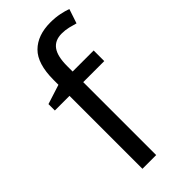

<svg xmlns="http://www.w3.org/2000/svg" viewBox="-242 -818 871 871"><g transform="rotate(-45 193.5 -382.5)"><path d="M332 -468H197V0H109V-468H15V-509L109 -539V-570Q109 -674 155 -719.5Q201 -765 283 -765Q315 -765 341.5 -759.5Q368 -754 387 -747L364 -678Q348 -683 327 -688Q306 -693 284 -693Q240 -693 218.5 -663.5Q197 -634 197 -571V-536H332Z"/></g></svg>

Font: Noto Sans Thai Looped
Style: Regular
Weight: 400
Designer: Sasikarn Vongin, Ben Mitchell
Foundry: The Fontpad Ltd
Version: Version 1.001; ttfautohint (v1.8.4.7-5d5b)